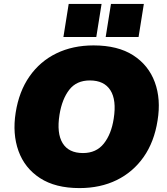

<svg xmlns="http://www.w3.org/2000/svg" viewBox="-20 -949 854 981"><path d="M60 -373Q77 -482 131 -559Q185 -636 268.5 -676.5Q352 -717 458 -717Q582 -717 660.5 -666.5Q739 -616 771 -529Q803 -442 785 -333Q768 -224 714 -147Q660 -70 576.5 -29Q493 12 386 12Q263 12 184.5 -39Q106 -90 74.5 -177.5Q43 -265 60 -373ZM284 -363Q269 -268 300 -217.5Q331 -167 404 -167Q472 -167 510.5 -215.5Q549 -264 561 -343Q576 -438 544 -488Q512 -538 439 -538Q371 -538 334 -490.5Q297 -443 284 -363ZM520 -760 547 -929H715L688 -760ZM304 -760 331 -929H499L472 -760Z"/></svg>

Font: Mulish ExtraBlack
Style: Italic
Weight: 1000
Italic angle: -9°
Designer: Vernon Adams
Foundry: Vernon Adams
Version: Version 3.603; ttfautohint (v1.8.3)